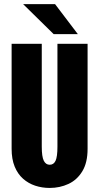

<svg xmlns="http://www.w3.org/2000/svg" viewBox="-20 -916 490 947"><path d="M225.1 11Q187.8 11 153.8 -0.1Q119.9 -11.3 93.7 -34.5Q67.5 -57.7 52.4 -94.3Q37.3 -130.9 37.3 -182.3V-700H186V-192.9Q186 -143.1 196 -123.2Q206 -103.4 225.1 -103.4Q244.9 -103.4 254.1 -123.2Q263.3 -143 263.3 -192.6V-700H412V-182.3Q412 -113.9 386.1 -71.3Q360.3 -28.6 317.7 -8.8Q275.1 11 225.1 11ZM364.1 -747.5H244.9L94.1 -895.6H251.6Z"/></svg>

Font: League Mono Thin Condensed
Style: Regular
Weight: 100
Width: 1
Designer: Tyler Finck
Foundry: The League of Moveable Type / Tyler Finck
Version: Version 2.300;RELEASE